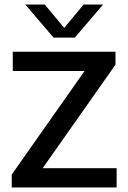

<svg xmlns="http://www.w3.org/2000/svg" viewBox="-20 -822 563 842"><path d="M31.5 0V-56.5L364.5 -530L367.5 -510.5H36V-595H486.5V-538.5L153.5 -65L150.5 -84.5H491.5V0ZM215 -657 91 -802H176.5L271.5 -687.5H251.5L346.5 -802H432L308 -657Z"/></svg>

Font: Encode Sans SC Medium
Style: Regular
Weight: 500
Version: Version 3.002